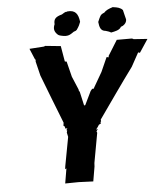

<svg xmlns="http://www.w3.org/2000/svg" viewBox="-59 -935 843 989"><g transform="rotate(-5 362.5 -440.0)"><path d="M376 -392 370 -391 354 -462 349 -471V-475L320 -544L300 -624L291 -625L289 -636L277 -706L198 -714L189 -711L115 -706L139 -649L142 -648L141 -638L159 -564C191 -480 224 -396 257 -312L255 -296L261 -292L264 -280L274 -282L268 -272L272 -270L269 -260C271 -252 272 -245 274 -237L246 -87L244 -72L251 -76L238 1L307 0L383 3L396 -73L397 -91C406 -142 416 -194 425 -245L422 -252L430 -265L420 -261L430 -274L437 -285L449 -292L446 -298L450 -302L449 -311C510 -397 570 -484 632 -568L671 -639L680 -636L725 -704L653 -709L651 -711L644 -713H567L518 -634V-627L507 -629L474 -555L426 -472L419 -473L410 -462ZM308 -756C324 -756 333 -762 350 -774C364 -778 358 -777 366 -782C380 -802 382 -809 387 -822C382 -864 367 -885 326 -881L322 -879C317 -882 302 -871 297 -868C263 -859 253 -847 255 -821C247 -802 246 -785 267 -766C267 -766 273 -761 285 -759C293 -757 300 -756 308 -756ZM541 -753C561 -757 586 -761 594 -778C604 -780 625 -793 624 -814C618 -834 617 -846 612 -863C601 -876 583 -880 564 -882C563 -882 563 -882 562 -883C539 -876 524 -869 515 -858C494 -850 493 -843 480 -813C483 -786 488 -766 514 -764C516 -764 540 -756 541 -753Z"/></g></svg>

Font: Asimov Print
Style: DIt
Weight: 250
Width: 0
Designer: Google
Version: Version 2.000980: 2014